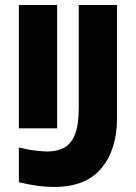

<svg xmlns="http://www.w3.org/2000/svg" viewBox="-20 -734 540 763"><path d="M194 9Q132 9 55 -10V-148Q90 -139 120.5 -135.5Q151 -132 169 -132Q207 -132 235 -147Q263 -162 278 -200Q293 -238 293 -305V-714H445V-264Q445 -140 383 -65.5Q321 9 194 9ZM55 -224V-714H207V-224Z"/></svg>

Font: Noto Sans Mono ExtraCondensed Black
Style: Regular
Weight: 900
Width: 2
Designer: Monotype Design Team
Foundry: Monotype Imaging Inc.
Version: Version 2.014